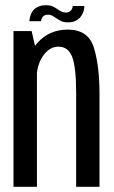

<svg xmlns="http://www.w3.org/2000/svg" viewBox="-20 -715 436 735"><path d="M31.6 0H121.4V-506.9L101.1 -596.2H31.6ZM271.5 0H360.9V-354.4Q360.9 -463.1 339.4 -532.4Q318 -601.7 239.7 -601.7Q167.7 -601.7 122.1 -549.6Q76.5 -497.5 76.5 -431.8L119.7 -410.6Q119.7 -463.8 144.1 -500.1Q168.4 -536.4 203.9 -536.4Q241 -536.4 256.3 -497.3Q271.5 -458.2 271.5 -358.3ZM239.2 -629.4Q255.5 -629.4 266 -633.8Q276.5 -638.2 283.6 -645.1Q290.6 -651.9 294.9 -660.1Q299.2 -668.3 301.2 -676.9Q303.1 -685.6 302.9 -692.1H258.3Q258.3 -687.1 255.7 -681Q253.1 -674.9 247 -670.9Q241 -666.8 232.8 -666.8Q222.4 -666.8 214.3 -671.1Q206.3 -675.3 198 -681.2Q189.7 -687.1 180 -691.1Q170.4 -695.1 156.9 -695.1Q142.1 -695.1 130.8 -691.2Q119.5 -687.2 112.2 -680.6Q104.9 -673.9 100.8 -665.7Q96.7 -657.4 94.8 -649.4Q93 -641.3 92.5 -633.9H137.1Q137.7 -639.2 140.3 -645.3Q142.8 -651.4 148.7 -655.1Q154.6 -658.9 164.4 -658.9Q172.9 -658.9 180.7 -654.6Q188.5 -650.3 196.8 -644.4Q205.1 -638.5 215.1 -633.9Q225.1 -629.4 239.2 -629.4Z"/></svg>

Font: Anybody Thin Condensed
Style: Regular
Weight: 100
Width: 3
Version: Version 1.113;gftools[0.9.25]